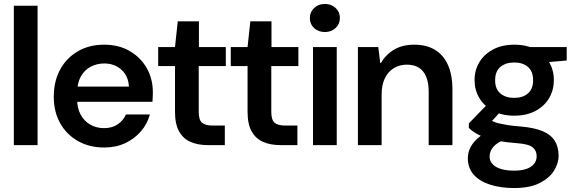

<svg xmlns="http://www.w3.org/2000/svg" viewBox="-20 -734 2916 971"><path d="M50 0V-705H170V0Z M507 12Q432 12 374.5 -20.5Q317 -53 284.5 -110.5Q252 -168 252 -245Q252 -323 284 -382Q316 -441 373.5 -474.5Q431 -508 507 -508Q581 -508 636.5 -475.5Q692 -443 722.5 -389Q753 -335 753 -267Q753 -257 752.5 -245Q752 -233 751 -219H339V-296H632Q629 -350 594 -381.5Q559 -413 507 -413Q470 -413 438.5 -396.5Q407 -380 388.5 -346.5Q370 -313 370 -262V-233Q370 -187 388 -154Q406 -121 437 -103.5Q468 -86 506 -86Q547 -86 575 -105Q603 -124 617 -155H738Q725 -107 692.5 -69.5Q660 -32 613 -10Q566 12 507 12Z M1033 0Q982 0 944.5 -16Q907 -32 886 -69Q865 -106 865 -169V-400H780V-496H865L879 -626H986V-496H1122V-400H985V-169Q985 -128 1001.5 -113.5Q1018 -99 1057 -99H1117V0Z M1400 0Q1349 0 1311.5 -16Q1274 -32 1253 -69Q1232 -106 1232 -169V-400H1147V-496H1232L1246 -626H1353V-496H1489V-400H1352V-169Q1352 -128 1368.5 -113.5Q1385 -99 1424 -99H1484V0Z M1563 0V-496H1683V0ZM1623 -572Q1590 -572 1568.5 -592Q1547 -612 1547 -643Q1547 -673 1568.5 -693.5Q1590 -714 1623 -714Q1656 -714 1677.5 -693.5Q1699 -673 1699 -643Q1699 -613 1677.5 -592.5Q1656 -572 1623 -572Z M1790 0V-496H1893L1903 -415H1906Q1931 -458 1973 -483Q2015 -508 2075 -508Q2136 -508 2179 -482.5Q2222 -457 2245 -406.5Q2268 -356 2268 -282V0H2148V-270Q2148 -336 2120.5 -371.5Q2093 -407 2037 -407Q2000 -407 1971 -389Q1942 -371 1926 -337.5Q1910 -304 1910 -256V0Z M2580 217Q2511 217 2457.5 199.5Q2404 182 2375 148.5Q2346 115 2346 66Q2346 35 2361.5 7Q2377 -21 2408.5 -45Q2440 -69 2489 -88L2540 -31Q2494 -14 2475 8.5Q2456 31 2456 58Q2456 80 2471.5 96.5Q2487 113 2515 121Q2543 129 2580 129Q2618 129 2643 120Q2668 111 2681 94.5Q2694 78 2694 56Q2694 27 2673 10.5Q2652 -6 2593 -10Q2539 -14 2500 -21.5Q2461 -29 2432.5 -39Q2404 -49 2384 -61.5Q2364 -74 2351 -87V-110L2455 -217L2529 -189L2426 -76L2455 -129Q2465 -124 2475.5 -119Q2486 -114 2503 -110Q2520 -106 2547 -101.5Q2574 -97 2616 -94Q2683 -88 2724.5 -70.5Q2766 -53 2785.5 -22Q2805 9 2805 53Q2805 93 2781 130.5Q2757 168 2707.5 192.5Q2658 217 2580 217ZM2581 -149Q2518 -149 2473 -173.5Q2428 -198 2404 -238.5Q2380 -279 2380 -329Q2380 -379 2404 -419Q2428 -459 2473 -483.5Q2518 -508 2581 -508Q2644 -508 2689 -483.5Q2734 -459 2757.5 -419Q2781 -379 2781 -329Q2781 -279 2757.5 -238.5Q2734 -198 2689 -173.5Q2644 -149 2581 -149ZM2580 -239Q2624 -239 2650 -261.5Q2676 -284 2676 -328Q2676 -373 2650 -395.5Q2624 -418 2581 -418Q2537 -418 2510.5 -395.5Q2484 -373 2484 -328Q2484 -284 2510.5 -261.5Q2537 -239 2580 -239ZM2661 -412 2639 -496H2846V-428Z"/></svg>

Font: DM Sans 9pt 36pt SemiBold
Style: Regular
Weight: 600
Version: Version 4.004;gftools[0.9.30]